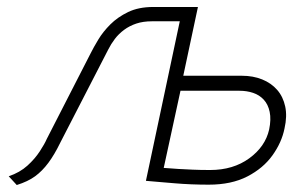

<svg xmlns="http://www.w3.org/2000/svg" viewBox="-20 -520 840 550"><path d="M673 -303H505L547 -500H419Q377 -500 347 -485.5Q317 -471 296 -450Q275 -429 261.5 -406.5Q248 -384 240 -368L114 -122Q108 -108 94 -86.5Q80 -65 58.5 -45.5Q37 -26 5 -15L28 10Q60 0 80.5 -15Q101 -30 118.5 -53.5Q136 -77 153 -112L290 -378Q298 -394 309 -408.5Q320 -423 335.5 -434.5Q351 -446 370.5 -452.5Q390 -459 415 -459H495L398 -2Q399 -2 409.5 -1Q420 0 438.5 1.5Q457 3 480 5Q503 7 528 8Q553 9 578 9Q643 9 688.5 -14.5Q734 -38 760.5 -75Q787 -112 795 -152Q803 -187 797 -215Q791 -243 774 -262.5Q757 -282 731 -292.5Q705 -303 673 -303ZM582 -33Q554 -33 531.5 -34Q509 -35 491.5 -36Q474 -37 463.5 -38Q453 -39 449 -39L497 -260H666Q687 -260 705 -254Q723 -248 735.5 -234.5Q748 -221 752.5 -199.5Q757 -178 751 -149Q740 -100 694 -66.5Q648 -33 582 -33Z"/></svg>

Font: Advent Pro Light
Style: Italic
Weight: 300
Italic angle: -12°
Version: Version 3.000